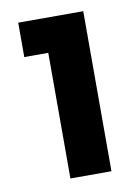

<svg xmlns="http://www.w3.org/2000/svg" viewBox="-65 -553 438 599"><g transform="rotate(-10 154.0 -253.5)"><path d="M110 0H240V-507H34V-398H110Z"/></g></svg>

Font: Finlandica SemiBold
Style: Regular
Weight: 600
Designer: Niklas Ekholm, Juho Hiilivirta, Jaakko Suomalainen
Foundry: Helsinki Type Studio
Version: Version 2.000;Glyphs 3.2 (3202)